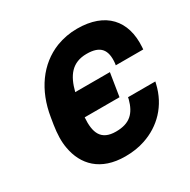

<svg xmlns="http://www.w3.org/2000/svg" viewBox="-163 -876 1032 1041"><g transform="rotate(-30 353.5 -355.5)"><path d="M80 -333C72 -281 70 -233 78 -191C98 -76 177 10 332 10C377 10 418 4 456 -9C561 -44 644 -126 672 -248L675 -261H504L502 -250C481 -171 441 -132 355 -132C262 -132 239 -190 246 -284H464L487 -428H270C293 -519 335 -577 427 -577C513 -577 543 -537 535 -456L533 -444H705L706 -458C717 -620 627 -721 450 -721C404 -721 361 -713 319 -697C195 -648 112 -532 87 -376Z"/></g></svg>

Font: Asimov Pro
Style: UltObl
Weight: 900
Designer: Google
Version: Version 2.000980; 2014